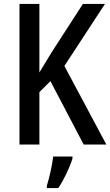

<svg xmlns="http://www.w3.org/2000/svg" viewBox="-20 -734 560 975"><path d="M520 0 307 -399 513 -714H401L242 -468C215 -424 195 -391 180 -366V-714H79V0H180V-266L236 -322L405 0ZM348 71V61H250C246 103 229 174 218 209V221H276C305 178 334 117 348 71Z"/></svg>

Font: Noto Sans Tamil Condensed Medium
Style: Regular
Weight: 500
Width: 3
Designer: Jelle Bosma - Monotype Design Team
Foundry: Monotype Imaging Inc.
Version: Version 2.004